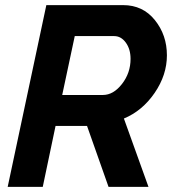

<svg xmlns="http://www.w3.org/2000/svg" viewBox="-20 -730 682 750"><path d="M10 0 161 -710H461Q538 -710 585 -651.5Q632 -593 632 -514Q632 -437 584 -367Q536 -297 464 -267L560 0H404L320 -238H197L147 0ZM382 -359Q423 -359 456.5 -402Q490 -445 490 -500Q490 -538 471.5 -563.5Q453 -589 426 -589H272L223 -359Z"/></svg>

Font: Raleway-v4020
Style: Bold Italic
Weight: 700
Italic angle: -12°
Designer: Matt McInerney, Pablo Impallari, Rodrigo Fuenzalida
Foundry: Matt McInerney, Pablo Impallari, Rodrigo Fuenzalida
Version: Version 4.020;PS 004.020;hotconv 1.0.88;makeotf.lib2.5.64775